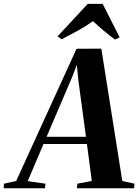

<svg xmlns="http://www.w3.org/2000/svg" viewBox="-98 -1006 739 1026"><path d="M-78.5 0 -76.5 -24.5 -11.5 -39 311 -745.5 443.5 -746 555.5 -39 620.5 -24.5 618.5 0H313L315.5 -24.5L392.5 -39L366.5 -236.5H134.5L50 -38L145 -24.5L142.5 0ZM151 -275H361.5L321 -574.5L312.5 -659L288 -595.5ZM209.5 -811.5 371 -985.5H450.5L541.5 -806.5L516.5 -794.5Q485 -818 455 -843Q425 -868 399 -893Q362 -866.5 318.5 -842.5Q275 -818.5 232 -796.5Z"/></svg>

Font: Merriweather 120pt
Style: Bold Italic
Weight: 700
Italic angle: -7.8°
Version: Version 2.101